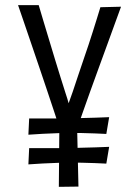

<svg xmlns="http://www.w3.org/2000/svg" viewBox="-20 -724 540 744"><path d="M208 0 210 -230Q202 -256 189.5 -292.5Q177 -329 163 -372Q149 -415 134 -458Q117 -509 100.5 -556.5Q84 -604 71 -643Q58 -682 50 -704H130Q137 -680 147.5 -645Q158 -610 170 -570.5Q182 -531 194 -491Q205 -456 215 -423Q225 -390 233.5 -364.5Q242 -339 246 -324Q253 -342 262 -369Q271 -396 282 -429Q293 -462 305 -497Q314 -523 323 -550Q332 -577 340 -602.5Q348 -628 355.5 -652Q363 -676 369 -696L449 -698Q441 -676 427.5 -639Q414 -602 397.5 -556.5Q381 -511 363 -462Q346 -416 330 -371Q314 -326 300.5 -288Q287 -250 279 -224L284 -1ZM90 -87 93 -150Q117 -150 147 -150Q177 -150 205 -150Q233 -150 249 -150Q267 -151 294 -151.5Q321 -152 350.5 -153Q380 -154 403 -155L392 -90Q373 -91 347.5 -92Q322 -93 296.5 -93.5Q271 -94 252 -94Q234 -94 205 -93Q176 -92 145.5 -90.5Q115 -89 90 -87ZM90 -202 93 -265Q117 -265 147 -265Q177 -265 205 -265Q233 -265 249 -265Q267 -266 294 -266.5Q321 -267 350.5 -268Q380 -269 403 -270L392 -205Q373 -206 347.5 -207Q322 -208 296.5 -208.5Q271 -209 252 -209Q234 -209 205 -208Q176 -207 145.5 -205.5Q115 -204 90 -202Z"/></svg>

Font: Truculenta
Style: Regular
Weight: 400
Designer: Ivan Castro, Eva Sanz & Omnibus-Type Team
Foundry: Omnibus-Type
Version: Version 1.002